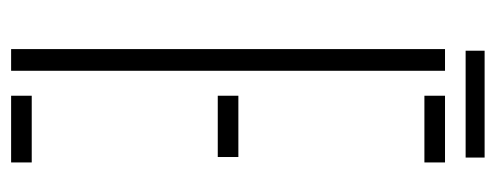

<svg xmlns="http://www.w3.org/2000/svg" viewBox="-300 -614 913 354"><g transform="rotate(90 157.0 -436.5)"><path d="M70 0V-800H110V0ZM156 0V-38H279V0ZM156 -381V-419H269V-381ZM156 -762V-800H279V-762ZM73 -873H270V-838H73Z"/></g></svg>

Font: Big Shoulders Stencil Text Thin
Style: Regular
Weight: 100
Designer: Patric King
Foundry: XO Type Co
Version: Version 2.001